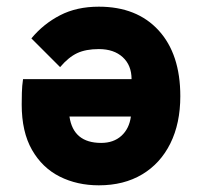

<svg xmlns="http://www.w3.org/2000/svg" viewBox="-20 -543 610 575"><path d="M276 12Q211 12 158.8 -14.2Q106.5 -40.5 75.8 -94.2Q45 -148 45 -230Q45 -244.5 45.5 -265.2Q46 -286 49 -306H374Q374 -347.5 347.5 -371.8Q321 -396 276 -396Q237 -396 211 -383.8Q185 -371.5 160 -342L74 -428Q110 -471.5 159.8 -497.2Q209.5 -523 276 -523Q390 -523 455 -452Q520 -381 520 -255Q520 -173.5 490.2 -113.5Q460.5 -53.5 405.8 -20.8Q351 12 276 12ZM283 -115Q320 -115 343.5 -136.2Q367 -157.5 372 -194H188Q199.5 -115 283 -115Z"/></svg>

Font: Overpass Black
Style: Regular
Weight: 900
Designer: Delve Withrington, Dave Bailey, Thomas Jockin
Foundry: Delve Fonts LLC
Version: Version 4.000; ttfautohint (v1.8.3)